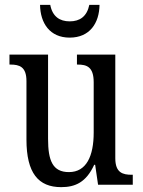

<svg xmlns="http://www.w3.org/2000/svg" viewBox="-20 -761 588 791"><path d="M267 -606C350 -606 389 -666 390 -741H348C338 -693 309 -673 267 -673C226 -673 196 -693 187 -741H145C146 -666 185 -606 267 -606ZM232 10C290 10 335 -10 368 -82H372L384 0H527V-41H523C486 -41 455 -49 455 -109V-536H297V-495H300C337 -495 366 -486 366 -422V-215C366 -118 336 -52 264 -52C197 -52 178 -99 178 -189V-536H19V-495H23C60 -495 89 -486 89 -427V-186C89 -48 138 10 232 10Z"/></svg>

Font: Noto Serif Devanagari Condensed
Style: Regular
Weight: 400
Width: 3
Designer: Universal Thirst, Indian Type Foundry and the Monotype Design Team
Foundry: Monotype Imaging Inc.
Version: Version 2.004